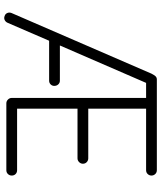

<svg xmlns="http://www.w3.org/2000/svg" viewBox="52 -792 750 893"><g transform="rotate(90 426.5 -345.0)"><path d="M54 8Q44 5 40 -4.5Q36 -14 40 -24L322 -675Q327 -685 333 -692.5Q339 -700 349 -700H771Q782 -700 789 -692.5Q796 -685 796 -675Q796 -665 789 -657.5Q782 -650 771 -650H485V-381H716Q726 -381 733.5 -374Q741 -367 741 -356Q741 -346 733.5 -338.5Q726 -331 716 -331H485V-50H771Q782 -50 789 -43Q796 -36 796 -25Q796 -15 789 -7.5Q782 0 771 0H460Q450 0 442.5 -7.5Q435 -15 435 -25V-650H365L191 -249H355Q365 -249 372 -241.5Q379 -234 379 -223Q379 -213 372 -206Q365 -199 355 -199H169L86 -7Q82 3 73 7.5Q64 12 54 8Z"/></g></svg>

Font: Kurewa Gothic CJK TC Regular
Style: Regular
Weight: 400
Designer: Max Yao
Foundry: Max-Everyday
Version: Version 1.071; ttfautohint (v1.8.3)